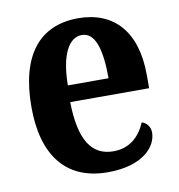

<svg xmlns="http://www.w3.org/2000/svg" viewBox="-68 -610 637 683"><g transform="rotate(-10 250.5 -269.0)"><path d="M268 10C396 10 447 -52 447 -102C447 -124 434 -138 417 -144C397 -97 361 -60 301 -60C222 -60 181 -121 179 -259H464V-307C464 -465 386 -548 258 -548C119 -548 40 -453 40 -265C40 -91 117 10 268 10ZM328 -319H181C182 -428 213 -487 261 -487C309 -487 328 -423 328 -319Z"/></g></svg>

Font: Noto Serif Georgian Condensed Bold
Style: Regular
Weight: 700
Width: 3
Designer: Monotype Design Team, Akaki Razmadze
Foundry: Google LLC
Version: Version 2.003